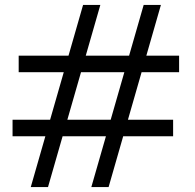

<svg xmlns="http://www.w3.org/2000/svg" viewBox="-20 -753 794 783"><path d="M105.5 9.8 318.8 -732.9H389.2L175.8 9.8ZM352.5 9.8 565.9 -732.9H636.2L422.9 9.8ZM31.2 -197.3V-264.6H686V-197.3ZM56.2 -458.5V-525.9H710.4V-458.5Z"/></svg>

Font: RobotoFlex
Style: Regular
Weight: 400
Designer: Berlow after Robertson
Foundry: Google
Version: Version 2.136